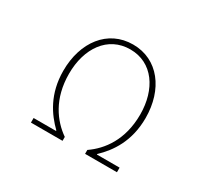

<svg xmlns="http://www.w3.org/2000/svg" viewBox="-145 -967 1290 1195"><g transform="rotate(30 500.0 -369.5)"><path d="M191 0H418V-28C329 -90 244 -201 244 -383C244 -564 338 -704 500 -704C661 -704 755 -564 755 -383C755 -201 670 -90 580 -28V0H809V-33H646V-37C721 -108 795 -214 795 -381C795 -586 680 -739 500 -739C318 -739 204 -586 204 -381C204 -214 279 -108 352 -37V-33H191Z"/></g></svg>

Font: Harano Aji Gothic K1 ExtraLight
Style: Regular
Weight: 250
Foundry: Masamichi Hosoda
Version: HaranoAjiGothicK1-ExtraLight version 20230610;ttx 4.39.4